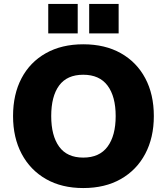

<svg xmlns="http://www.w3.org/2000/svg" viewBox="-20 -940 844 971"><path d="M46 -353Q46 -463 89 -544.5Q132 -626 212 -671Q292 -716 401 -716Q511 -716 591 -671Q671 -626 714.5 -544.5Q758 -463 758 -353Q758 -244 714.5 -162Q671 -80 591 -34.5Q511 11 401 11Q292 11 212.5 -34.5Q133 -80 89.5 -162Q46 -244 46 -353ZM239 -353Q239 -254 279 -198.5Q319 -143 401 -143Q483 -143 524 -198.5Q565 -254 565 -353Q565 -452 524 -507Q483 -562 401 -562Q319 -562 279 -507.5Q239 -453 239 -353ZM431 -771V-920H580V-771ZM224 -771V-920H373V-771Z"/></svg>

Font: Mulish ExtraLight Black
Style: Regular
Weight: 900
Version: Version 3.603